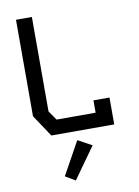

<svg xmlns="http://www.w3.org/2000/svg" viewBox="-104 -768 808 1119"><g transform="rotate(-10 300.0 -208.5)"><path d="M71 -700V-129L157 0H529V-159H434V-86H203L165 -141V-700ZM252 283 384 98 301 53 193 248Z"/></g></svg>

Font: Kode Mono Medium
Style: Regular
Weight: 500
Monospace: yes
Designer: Isa Ozler
Foundry: Kadena LLC
Version: Version 1.206;gftools[0.9.28]